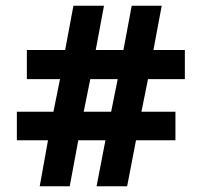

<svg xmlns="http://www.w3.org/2000/svg" viewBox="-20 -652 706 672"><path d="M148 -161H39V-261H167L190 -375H74V-477H208L237 -632H344L315 -477H412L441 -632H546L517 -477H627V-375H498L475 -261H594V-161H456L425 0H318L349 -161H254L224 0H119ZM369 -261 392 -375H296L273 -261Z"/></svg>

Font: Noto Sans Devanagari
Style: Regular
Weight: 400
Designer: Jelle Bosma - Monotype Design Team
Foundry: Monotype Imaging Inc.
Version: Version 2.003